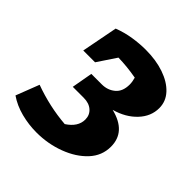

<svg xmlns="http://www.w3.org/2000/svg" viewBox="-157 -607 725 725"><g transform="rotate(45 205.5 -244.5)"><path d="M144 12Q102 12 61.5 1.5Q21 -9 -11 -31L25 -124Q110 -93 197 -86Q240 -114 240 -153Q240 -177 223 -192Q206 -207 177 -207H119L134 -291H190Q221 -291 243 -309.5Q265 -328 265 -365Q265 -380 260 -397Q210 -406 163 -407L113 -332H50L78 -477Q112 -490 147 -495.5Q182 -501 215 -501Q270 -501 313.5 -486Q357 -471 382 -444Q407 -417 407 -381Q407 -337 374 -302Q341 -267 287 -252Q381 -229 381 -149Q381 -101 347.5 -65Q314 -29 259.5 -8.5Q205 12 144 12Z"/></g></svg>

Font: Piazzolla
Style: Bold Italic
Weight: 700
Italic angle: -11.3°
Designer: Juan Pablo del Peral
Foundry: Huerta Tipografica
Version: Version 1.330